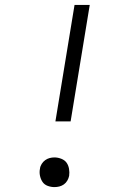

<svg xmlns="http://www.w3.org/2000/svg" viewBox="-20 -755 540 783"><path d="M206 -260 284 -735H346L268 -260ZM202 8Q188 8 174.5 3Q161 -2 153.5 -13Q146 -24 143 -38.5Q140 -53 143 -67Q144 -77 150 -86.5Q156 -96 164.5 -102Q173 -108 182.5 -110.5Q192 -113 202 -113Q216 -113 230 -107.5Q244 -102 251.5 -91.5Q259 -81 261.5 -66.5Q264 -52 262 -38Q260 -28 254.5 -18.5Q249 -9 240.5 -3Q232 3 222 5.5Q212 8 202 8Z"/></svg>

Font: Iosevka Light
Style: Italic
Weight: 300
Italic angle: -9°
Monospace: yes
Designer: Belleve Invis
Foundry: Belleve Invis
Version: Version 32.5.0; ttfautohint (v1.8.4)